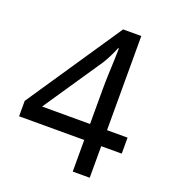

<svg xmlns="http://www.w3.org/2000/svg" viewBox="-132 -816 815 914"><g transform="rotate(20 275.5 -359.0)"><path d="M341 -160H11V-238L335 -718H427V-241H531V-160H427V0H341ZM341 -241V-415Q341 -452 342.5 -492.5Q344 -533 345.5 -568.5Q347 -604 347 -626H343Q336 -607 323 -581Q310 -555 299 -538L98 -241Z"/></g></svg>

Font: Noto Sans Bengali UI
Style: Regular
Weight: 400
Designer: Jelle Bosma - Monotype Design Team
Foundry: Monotype Imaging Inc.
Version: Version 2.003; ttfautohint (v1.8.4.7-5d5b)